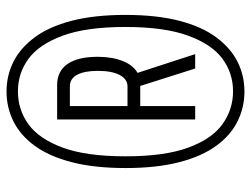

<svg xmlns="http://www.w3.org/2000/svg" viewBox="-108 -630 750 573"><g transform="rotate(-90 266.5 -343.0)"><path d="M280 12Q233 12 191.5 -8.5Q150 -29 118.5 -72Q87 -115 69.5 -182.5Q52 -250 52 -343Q52 -436 69.5 -503.5Q87 -571 118.5 -614Q150 -657 191.5 -677.5Q233 -698 280 -698Q328 -698 369 -677.5Q410 -657 442 -614Q474 -571 491.5 -503.5Q509 -436 509 -343Q509 -250 491.5 -182.5Q474 -115 442 -72Q410 -29 369 -8.5Q328 12 280 12ZM281 -22Q335 -22 378 -53.5Q421 -85 447 -156Q473 -227 473 -343Q473 -460 447 -530.5Q421 -601 378 -632.5Q335 -664 281 -664Q226 -664 182.5 -632.5Q139 -601 113 -530.5Q87 -460 87 -343Q87 -226 113 -155.5Q139 -85 183 -53.5Q227 -22 281 -22ZM197 -135V-547H300Q341 -547 362.5 -516Q384 -485 384 -426Q384 -383 371.5 -351.5Q359 -320 336 -307L392 -135H349L297 -299H237V-135ZM237 -337H296Q317 -337 329.5 -360Q342 -383 342 -426Q342 -465 330.5 -487Q319 -509 296 -509H237Z"/></g></svg>

Font: Archivo ExtraCondensed Thin
Style: Italic
Weight: 250
Width: 2
Italic angle: -10°
Designer: Hector Gatti
Foundry: Omnibus-Type
Version: Version 2.001